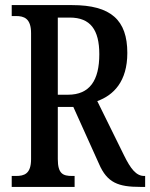

<svg xmlns="http://www.w3.org/2000/svg" viewBox="-20 -734 590 754"><path d="M26 0H273V-43H263C228 -43 207 -51 207 -109V-314H268L369 -90C401 -16 445 0 531 0H550V-43H546C515 -43 493 -71 467 -124L362 -337C426 -360 480 -414 480 -526C480 -655 416 -714 263 -714H26V-671H43C74 -671 102 -662 102 -604V-109C102 -51 75 -43 43 -43H26ZM247 -362H207V-665H254C335 -665 370 -617 370 -521C370 -418 332 -362 247 -362Z"/></svg>

Font: Noto Serif Armenian ExtraCondensed Medium
Style: Regular
Weight: 500
Width: 2
Designer: Monotype Design Team
Foundry: Monotype Imaging Inc.
Version: Version 2.008